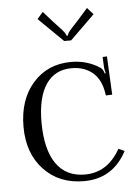

<svg xmlns="http://www.w3.org/2000/svg" viewBox="-52 -737 574 796"><g transform="rotate(-5 235.0 -339.0)"><path d="M263 -568H234L132 -668L156 -696L194 -653Q201 -645 213 -632.5Q225 -620 230 -614.5Q235 -609 240 -601.5Q245 -594 246 -589H251Q252 -593 254.5 -598Q257 -603 262.5 -609.5Q268 -616 272.5 -621Q277 -626 286.5 -636Q296 -646 302 -653L340 -696L365 -668ZM444 -92Q386 18 266 18Q162 18 98.5 -50Q35 -118 35 -228Q35 -341 96 -410Q157 -479 255 -479Q323 -479 376 -443Q385 -436 390 -419L394 -420Q389 -438 389 -445L387 -488L405 -489L413 -329L387 -328L386 -331Q378 -393 343 -423Q308 -453 255 -453Q185 -453 148 -398.5Q111 -344 111 -241Q111 -128 152 -68.5Q193 -9 272 -9Q366 -9 419 -103Z"/></g></svg>

Font: Foglihten068fMac
Style: Regular
Weight: 500
Designer: gluk (gluksza@wp.pl)
Foundry: gluk (gluksza@wp.pl)
Version: Version 0.68